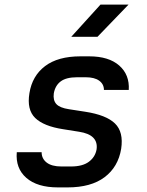

<svg xmlns="http://www.w3.org/2000/svg" viewBox="-20 -805 640 835"><path d="M232 10Q142 10 94.5 -31.5Q47 -73 53 -143H161Q161 -115 183 -98Q205 -81 247 -81H289Q339 -81 366.5 -101.5Q394 -122 400 -155Q409 -219 324 -232L255 -243Q170 -256 133 -292Q96 -328 108 -400Q120 -475 176 -517.5Q232 -560 330 -560H368Q453 -560 498.5 -520Q544 -480 540 -414H432Q432 -439 411.5 -454Q391 -469 353 -469H315Q268 -469 244 -451Q220 -433 214 -399Q210 -369 225 -352.5Q240 -336 280 -330L351 -319Q442 -305 480 -268Q518 -231 507 -158Q494 -79 435 -34.5Q376 10 274 10ZM290 -645 417 -785H539L404 -645Z"/></svg>

Font: NKDuy Mono SemiBold
Style: Italic
Weight: 600
Italic angle: -9°
Monospace: yes
Designer: NKDuy
Foundry: NKDuy
Version: Version 2.251; ttfautohint (v1.8.4.7-5d5b)